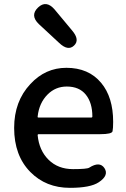

<svg xmlns="http://www.w3.org/2000/svg" viewBox="-20 -890 605 923"><path d="M316 13Q201 13 126 -63Q48 -142 48 -275Q48 -403 126 -486Q198 -564 299 -564Q406 -564 466 -492Q524 -423 524 -304Q524 -273 521 -259Q518 -245 462 -245H166Q161 -245 161 -240Q168 -167 213.5 -122Q259 -77 331 -77Q399 -77 409 -84Q459 -116 482 -82Q505 -47 455 -14Q415 13 316 13ZM161 -330Q160 -325 165 -325H419Q424 -325 424 -330Q424 -396 392.5 -435Q361 -474 301 -474Q247 -474 209 -436Q168 -395 161 -330ZM336 -671Q307 -643 264 -684L167 -774Q123 -816 163 -854Q202 -891 242 -845L327 -743Q365 -698 336 -671Z"/></svg>

Font: Resource Han Rounded CN Medium
Style: Regular
Weight: 500
Designer: Cyano Hao (round all glyphs); Ryoko NISHIZUKA 西塚涼子 (kana, bopomofo & ideographs); Paul D. Hunt (Latin, Greek & Cyrillic)
Foundry: Cyano Hao
Version: 0.990